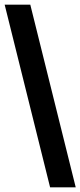

<svg xmlns="http://www.w3.org/2000/svg" viewBox="-20 -756 345 824"><path d="M305 48H195L0 -736H110Z"/></svg>

Font: Archivo SemiExpanded ExtraBold
Style: Regular
Weight: 800
Width: 6
Designer: Hector Gatti
Foundry: Omnibus-Type
Version: Version 2.001; ttfautohint (v1.8.3)